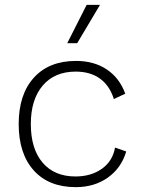

<svg xmlns="http://www.w3.org/2000/svg" viewBox="-20 -761 585 791"><path d="M496 -375 449 -353Q432 -408 392 -437Q352 -466 292 -466Q205 -466 156 -408.5Q107 -351 107 -250Q107 -148 155.5 -91Q204 -34 291 -34Q355 -34 399.5 -65.5Q444 -97 454 -153L500 -137Q480 -69 424.5 -29.5Q369 10 292 10Q181 10 119 -59Q57 -128 57 -250Q57 -372 119.5 -441Q182 -510 293 -510Q368 -510 420.5 -474.5Q473 -439 496 -375ZM392 -741 298 -583H257L337 -741Z"/></svg>

Font: Work Sans Light
Style: Regular
Weight: 300
Designer: Wei Huang
Foundry: Wei Huang
Version: Version 1.500